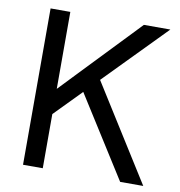

<svg xmlns="http://www.w3.org/2000/svg" viewBox="-79 -770 792 843"><g transform="rotate(10 317.0 -348.5)"><path d="M148 -222V-334L495 -697H613ZM79 0V-697H167V0ZM512 0 275 -375 341 -436 615 0Z"/></g></svg>

Font: Hanken Grotesk
Style: Regular
Weight: 400
Designer: Alfredo Marco Pradil
Foundry: Hanken Design Co.
Version: Version 3.013